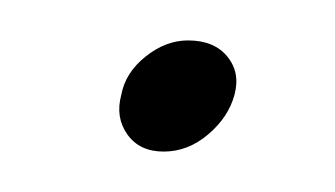

<svg xmlns="http://www.w3.org/2000/svg" viewBox="-20 -68 166 95"><path d="M73 -48Q62 -48 52 -40Q42 -32 40 -21Q37 -10 43 -1.5Q49 7 61 7Q73 7 83 -1.5Q93 -10 96 -21Q99 -32 92.5 -40Q86 -48 73 -48Z"/></svg>

Font: Advent Pro Light
Style: Italic
Weight: 300
Italic angle: -12°
Version: Version 3.000